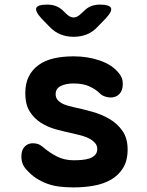

<svg xmlns="http://www.w3.org/2000/svg" viewBox="-20 -805 640 835"><path d="M300 10Q267 10 238.5 6.5Q210 3 185.5 -6Q161 -15 139 -29Q117 -43 98 -64Q85 -77 79 -91.5Q73 -106 73 -125Q73 -152 87 -167Q101 -182 123 -182Q133 -182 143.5 -179Q154 -176 165 -167Q195 -141 227.5 -124.5Q260 -108 300 -108Q318 -108 336 -109.5Q354 -111 369 -116Q384 -121 393.5 -131Q403 -141 403 -157Q403 -172 393.5 -183Q384 -194 369 -202Q354 -210 336 -215Q318 -220 300 -224Q262 -232 225 -242Q188 -252 158 -271Q128 -290 109 -320.5Q90 -351 90 -400Q90 -442 105 -472Q120 -502 147.5 -522Q175 -542 213.5 -551Q252 -560 300 -560Q362 -560 415 -541.5Q468 -523 496 -488Q504 -479 509 -467.5Q514 -456 514 -439Q514 -412 499.5 -396.5Q485 -381 461 -381Q449 -381 436 -385.5Q423 -390 413 -400Q397 -416 369.5 -429Q342 -442 300 -442Q282 -442 268 -439Q254 -436 243.5 -430.5Q233 -425 227.5 -416.5Q222 -408 222 -396Q222 -382 229 -372.5Q236 -363 247.5 -356.5Q259 -350 273 -346Q287 -342 300 -339Q338 -331 379.5 -319.5Q421 -308 455.5 -288Q490 -268 512.5 -236Q535 -204 535 -155Q535 -106 515 -74Q495 -42 462.5 -23.5Q430 -5 388 2.5Q346 10 300 10ZM186 -785Q207 -785 224.5 -778Q242 -771 257 -756L267 -746Q284 -729 300 -729Q316 -729 333 -746L343 -755Q358 -771 375.5 -778Q393 -785 414 -785Q456 -785 462.5 -770.5Q469 -756 440 -725L405 -689Q384 -666 357.5 -655.5Q331 -645 300 -645Q269 -645 243 -655.5Q217 -666 195 -689L160 -725Q132 -756 138 -770.5Q144 -785 186 -785Z"/></svg>

Font: Maple Mono Normal NL
Style: Bold
Weight: 700
Monospace: yes
Designer: subframe7536
Version: Version 7.000